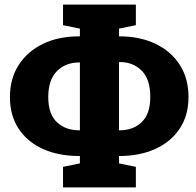

<svg xmlns="http://www.w3.org/2000/svg" viewBox="-20 -775 856 839"><path d="M255.4 43.9V-45.9L329.1 -61V-93.3H325.7Q235.8 -93.3 167.7 -124Q99.6 -154.8 61.5 -212.4Q23.4 -270 23.4 -350.1Q23.4 -431.6 61.8 -491.2Q100.1 -550.8 168 -583.5Q235.8 -616.2 325.7 -616.2H329.1V-649.9L255.4 -665V-754.9H573.7V-665L500 -649.9V-616.2H501.5Q591.3 -616.2 659.2 -583.7Q727.1 -551.3 765.4 -491.9Q803.7 -432.6 803.7 -351.1Q803.7 -271 765.4 -213.1Q727.1 -155.3 658.9 -124.3Q590.8 -93.3 501.5 -93.3H500V-61L573.7 -45.9V43.9ZM500 -205.6H502.4Q562 -205.6 599.4 -241.5Q636.7 -277.3 636.7 -351.1Q636.7 -428.2 599.4 -466.1Q562 -503.9 502.4 -503.9L500 -502ZM325.7 -205.6H329.1V-502H325.7Q266.6 -502 228.8 -464.1Q190.9 -426.3 190.9 -350.1Q190.9 -276.4 228.8 -241Q266.6 -205.6 325.7 -205.6Z"/></svg>

Font: Roboto Slab Black
Style: Regular
Weight: 900
Designer: Google
Version: Version 2.000; ttfautohint (v1.8.1.43-b0c9)